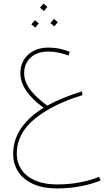

<svg xmlns="http://www.w3.org/2000/svg" viewBox="-20 -702 581 1065"><path d="M538 299Q490 319 428 331Q366 343 297 343Q214 343 159.5 316.5Q105 290 79 247Q53 204 53 153Q53 74 97 9.5Q141 -55 222 -104Q93 -198 93 -296Q93 -358 135.5 -398Q178 -438 249 -438Q280 -438 307.5 -432.5Q335 -427 367 -415L360 -394Q329 -405 303.5 -410.5Q278 -416 248 -416Q185 -416 149.5 -382Q114 -348 114 -297Q114 -251 145 -208Q176 -165 242 -116Q322 -161 435 -195L437 -174Q274 -125 173.5 -43.5Q73 38 73 151Q73 197 97 235.5Q121 274 171.5 297.5Q222 321 299 321Q364 321 423.5 309.5Q483 298 530 279ZM243 -664 224 -641 202 -659 221 -682ZM301 -579 281 -556 260 -574 279 -597ZM195 -572 176 -549 154 -567 174 -590Z"/></svg>

Font: FiraGO Thin
Style: Italic
Weight: 100
Italic angle: -8°
Designer: bBox Type GmbH
Foundry: bBox Type GmbH
Version: Version 1.001